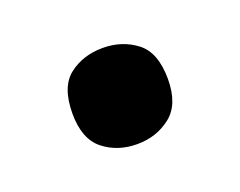

<svg xmlns="http://www.w3.org/2000/svg" viewBox="-44 -499 364 291"><g transform="rotate(-20 138.0 -353.5)"><path d="M61 -353Q61 -396 83.5 -413.5Q106 -431 138 -431Q169 -431 192 -413.5Q215 -396 215 -353Q215 -312 192 -294Q169 -276 138 -276Q106 -276 83.5 -294Q61 -312 61 -353Z"/></g></svg>

Font: Noto Sans Lao UI SemBd
Style: Regular
Weight: 600
Designer: Monotype Design Team
Foundry: Monotype Imaging Inc.
Version: Version 2.000; ttfautohint (v1.8.4.7-5d5b)